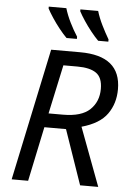

<svg xmlns="http://www.w3.org/2000/svg" viewBox="-62 -989 696 1034"><g transform="rotate(5 286.5 -472.0)"><path d="M41 0 192 -714H349Q569 -714 569 -533Q569 -456 528.5 -399Q488 -342 391 -315L509 0H411L309 -295H192L130 0ZM208 -371H286Q386 -371 431.5 -414.5Q477 -458 477 -527Q477 -588 443 -612Q409 -636 341 -636H265ZM440 -784Q421 -803 399.5 -830Q378 -857 359.5 -885Q341 -913 330 -934V-944H426Q437 -907 456 -868.5Q475 -830 495 -796V-784ZM269 -784Q250 -803 228.5 -830Q207 -857 188.5 -885Q170 -913 159 -934V-944H254Q265 -907 284 -868.5Q303 -830 325 -796V-784Z"/></g></svg>

Font: Noto IKEA Latin
Style: Italic
Weight: 400
Italic angle: -12°
Designer: Monotype Design Team
Foundry: Monotype Imaging Inc.
Version: Version 1.0